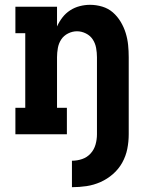

<svg xmlns="http://www.w3.org/2000/svg" viewBox="-20 -558 640 798"><path d="M279 220V110Q301 110 321.5 103Q342 96 356.5 80Q371 64 377 43Q383 22 383 0V-320Q383 -339 379.5 -358.5Q376 -378 365.5 -394Q355 -410 337 -419Q319 -428 300 -428Q281 -428 263 -419Q245 -410 234.5 -394Q224 -378 220.5 -358.5Q217 -339 217 -320V-110H258V0H44V-110H85V-420H44V-530H217V-448Q226 -468 239.5 -485.5Q253 -503 271.5 -515Q290 -527 311.5 -532.5Q333 -538 354 -538Q380 -538 405 -530.5Q430 -523 449 -506.5Q468 -490 481.5 -467.5Q495 -445 502.5 -420.5Q510 -396 512.5 -371Q515 -346 515 -320V0Q515 31 509 61Q503 91 488 118Q473 145 449.5 165.5Q426 186 398 198.5Q370 211 340 215.5Q310 220 279 220Z"/></svg>

Font: Iosevka Slab XBdEx
Style: Regular
Weight: 800
Width: 7
Monospace: yes
Designer: Belleve Invis
Foundry: Belleve Invis
Version: Version 11.1.0; ttfautohint (v1.8.3)